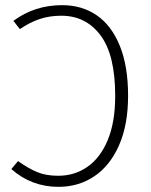

<svg xmlns="http://www.w3.org/2000/svg" viewBox="-20 -714 587 745"><path d="M477 -342Q477 -230 442 -150.5Q407 -71 346 -30Q285 11 207 11Q102 11 24 -58L50 -89Q89 -61 123.5 -46.5Q158 -32 206 -32Q269 -32 319 -66.5Q369 -101 398 -170.5Q427 -240 427 -342Q427 -501 370 -577Q313 -653 218 -653Q172 -653 133.5 -640Q95 -627 57 -601L32 -633Q114 -694 221 -694Q298 -694 355.5 -654.5Q413 -615 445 -536Q477 -457 477 -342Z"/></svg>

Font: FiraGO ExtraLight
Style: Regular
Weight: 200
Designer: bBox Type
Foundry: bBox Type GmbH
Version: Version 1.001